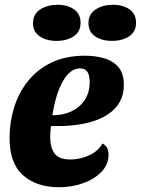

<svg xmlns="http://www.w3.org/2000/svg" viewBox="-20 -763 589 803"><path d="M226 20Q134 20 77 -29.5Q20 -79 20 -186Q20 -251 38.5 -312Q57 -373 96 -422.5Q135 -472 194.5 -501Q254 -530 336 -530Q378 -530 415 -519.5Q452 -509 475 -482.5Q498 -456 498 -407Q498 -330 432.5 -285.5Q367 -241 245 -236Q232 -236 218.5 -236Q205 -236 193 -236Q190 -212 190 -189Q190 -145 208.5 -120.5Q227 -96 275 -96Q314 -96 352 -113Q390 -130 409 -163Q423 -155 428.5 -143.5Q434 -132 434 -116Q434 -76 405.5 -45.5Q377 -15 329.5 2.5Q282 20 226 20ZM199 -281Q269 -281 312.5 -319.5Q356 -358 355 -422Q355 -448 345.5 -462.5Q336 -477 314 -477Q275 -477 244.5 -426Q214 -375 199 -281ZM216 -592Q174 -592 146 -611Q118 -630 118 -666Q118 -704 148 -723.5Q178 -743 221 -743Q263 -743 290 -723.5Q317 -704 317 -668Q317 -630 288 -611Q259 -592 216 -592ZM448 -592Q406 -592 378 -611Q350 -630 350 -666Q350 -704 380 -723.5Q410 -743 452 -743Q495 -743 522 -723.5Q549 -704 549 -668Q549 -630 520 -611Q491 -592 448 -592Z"/></svg>

Font: Sansita Swashed
Style: Bold
Weight: 700
Designer: Pablo Cosgaya
Foundry: Omnibus-Type
Version: Version 1.003; ttfautohint (v1.8.3)